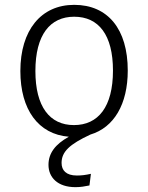

<svg xmlns="http://www.w3.org/2000/svg" viewBox="-20 -554 611 792"><path d="M353 1C450 -28 507 -124 507 -263C507 -434 425 -534 286 -534C149 -534 64 -429 64 -261C64 -102 138 0 264 10C208 41 180 78 180 126C180 178 218 218 291 218C313 218 329 215 349 211L355 163C333 168 316 170 297 170C253 170 234 149 234 118C234 72 267 41 353 1ZM126 -261C126 -411 187 -485 286 -485C387 -485 446 -410 446 -263C446 -113 385 -38 285 -38C185 -38 126 -114 126 -261Z"/></svg>

Font: FiraGO Light
Style: Regular
Weight: 300
Designer: bBox Type
Foundry: bBox Type GmbH
Version: Version 1.001;PS 001.001;hotconv 1.0.88;makeotf.lib2.5.64775